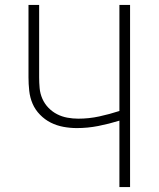

<svg xmlns="http://www.w3.org/2000/svg" viewBox="-20 -755 640 775"><path d="M462 0V-268Q420 -255 377 -246.5Q334 -238 290 -238Q263 -238 236 -243Q209 -248 185 -260Q161 -272 141.5 -292Q122 -312 111.5 -336.5Q101 -361 98 -388.5Q95 -416 95 -443V-735H138V-443Q138 -421 140 -399Q142 -377 151 -356.5Q160 -336 175.5 -320Q191 -304 210.5 -294Q230 -284 252 -280Q274 -276 296 -276Q339 -276 380.5 -285Q422 -294 462 -307V-735H505V0Z"/></svg>

Font: Iosevka SS04 XLt Ex
Style: Regular
Weight: 200
Width: 7
Monospace: yes
Designer: Belleve Invis
Foundry: Belleve Invis
Version: Version 19.0.0; ttfautohint (v1.8.4)